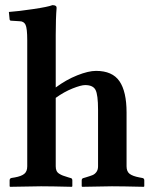

<svg xmlns="http://www.w3.org/2000/svg" viewBox="-20 -718 590 740"><path d="M467.8 -77.1Q467.8 -57.1 479.5 -48.1Q491.2 -39.1 517.1 -34.2L527.8 -32.2Q536.1 -31.2 536.1 -22.9V0L534.2 2Q450.2 0 411.1 0L296.9 2L294.9 0V-22.9Q294.9 -30.8 303.2 -32.2L310.1 -34.2Q328.1 -39.6 336.9 -43.2Q345.7 -46.9 351.8 -55.4Q357.9 -64 357.9 -77.1V-294.9Q357.9 -353 348.1 -371.6Q338.4 -390.1 308.1 -390.1Q292.5 -390.1 259.5 -377Q226.6 -363.8 194.8 -340.8V-77.1Q194.8 -66.9 197.8 -60.1Q200.7 -53.2 208 -48.6Q215.3 -43.9 222.4 -41.3Q229.5 -38.6 244.1 -34.2L251 -32.2Q258.8 -31.2 258.8 -22.9V0L256.8 2Q177.2 0 138.2 0L19 2L17.1 0V-22.9Q17.1 -30.8 24.9 -32.2L37.1 -34.2Q62 -38.6 73.5 -47.9Q85 -57.1 85 -77.1V-563Q85 -608.9 78.4 -622.6Q71.8 -636.2 55.2 -636.2L22.9 -638.2Q18.1 -638.2 17.1 -643.1L14.2 -671.9Q49.3 -674.3 107.2 -682.9Q165 -691.4 182.1 -698.2Q198.2 -698.2 198.2 -688Q194.8 -647.9 194.8 -583V-380.9Q234.9 -410.6 277.8 -427.7Q320.8 -444.8 350.1 -444.8Q413.1 -444.8 440.4 -405Q467.8 -365.2 467.8 -284.2Z"/></svg>

Font: Linux Libertine G
Style: Semibold
Weight: 600
Designer: Philipp H. Poll
Foundry: Philipp H. Poll
Version: Version 5.1.1